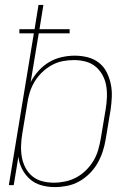

<svg xmlns="http://www.w3.org/2000/svg" viewBox="-20 -755 540 783"><path d="M203 8Q175 8 148.5 0.5Q122 -7 102.5 -24Q83 -41 70.5 -65Q58 -89 55 -116L36 0H16L118 -619H59V-636H121L137 -735H157L141 -636H264V-619H138L105 -420Q118 -445 137.5 -466.5Q157 -488 181 -502Q205 -516 232 -522Q259 -528 285 -528Q312 -528 337.5 -521.5Q363 -515 383 -499.5Q403 -484 414.5 -461.5Q426 -439 431.5 -413.5Q437 -388 436 -361Q435 -334 431 -307L411 -187Q407 -162 399 -137.5Q391 -113 378 -90Q365 -67 345.5 -47.5Q326 -28 302.5 -15Q279 -2 253.5 3Q228 8 203 8ZM200 -10Q223 -10 246.5 -15Q270 -20 291.5 -31.5Q313 -43 331 -61Q349 -79 361.5 -100Q374 -121 380.5 -144Q387 -167 391 -190L411 -310Q415 -334 416 -358.5Q417 -383 413 -406Q409 -429 398 -449Q387 -469 369.5 -483.5Q352 -498 329 -504Q306 -510 281 -510Q258 -510 235 -505.5Q212 -501 190.5 -489Q169 -477 151 -459.5Q133 -442 120.5 -421Q108 -400 101 -377Q94 -354 91 -331L71 -211Q67 -187 66 -162.5Q65 -138 69 -115Q73 -92 83.5 -71.5Q94 -51 111.5 -36.5Q129 -22 152 -16Q175 -10 200 -10Z"/></svg>

Font: Iosevka Thin
Style: Italic
Weight: 100
Italic angle: -9°
Monospace: yes
Designer: Belleve Invis
Foundry: Belleve Invis
Version: Version 32.5.0; ttfautohint (v1.8.4)